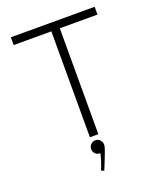

<svg xmlns="http://www.w3.org/2000/svg" viewBox="-163 -800 923 1111"><g transform="rotate(-20 298.0 -244.5)"><path d="M556 -652H324V0H272V-652H40V-700H556ZM255.3 67.6Q255.3 51.3 266.9 39.2Q278.6 27.1 296.7 27.1Q313.1 27.1 324.7 40.9Q336.4 54.7 334.6 71.1Q334.6 79.7 327.7 99.6Q320.8 119.4 311.3 143.1Q301.8 166.9 294.1 185.8Q286.3 204.8 283.7 210.9L266.5 203.1Q269.1 197.9 275.1 182Q281.1 166 287.6 145.3Q294.1 124.6 297.5 107.3Q278.6 108.2 266.9 96.1Q255.3 84 255.3 67.6Z"/></g></svg>

Font: Kulim Park ExtraLight
Style: Regular
Weight: 275
Designer: Noponies / Dale Sattler
Foundry: Noponies
Version: Version 1.000; ttfautohint (v1.8.3)